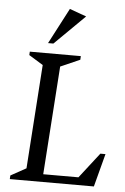

<svg xmlns="http://www.w3.org/2000/svg" viewBox="-57 -872 595 913"><g transform="rotate(5 240.5 -415.5)"><path d="M25 0 26 -17.4 99.6 -58 133.6 -554 66 -595.6 67 -612H310.5L309.5 -594.6L216.9 -554L181.3 -36.9H349.4L443.5 -158H467.9L426.3 0ZM149.8 -660.1 239.2 -831 319.2 -802.1 175.2 -660.1Z"/></g></svg>

Font: Ancizar Serif Light
Style: Italic
Weight: 300
Italic angle: -4°
Designer: Cesar Puertas, Viviana Monsalve, Julian Moncada, Julian Prieto, Jose Castro, Felipe Aragon, Mariel Hernandez, Sara Alarc
Version: Version 8.100